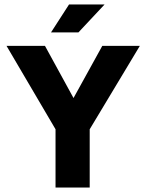

<svg xmlns="http://www.w3.org/2000/svg" viewBox="-20 -834 649 854"><path d="M180 -630 307 -398 435 -630H602L379 -259V0H227V-259L9 -630ZM329 -690H207L287 -814H445Z"/></svg>

Font: Mukta Malar ExtraBold
Style: Regular
Weight: 800
Designer: Aadarsh Rajan, Girish Dalvi, Yashodeep Gholap
Foundry: Ek Type
Version: Version 2.538;PS 1.000;hotconv 16.6.51;makeotf.lib2.5.65220;